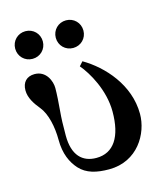

<svg xmlns="http://www.w3.org/2000/svg" viewBox="-105 -764 748 859"><g transform="rotate(-15 269.0 -335.0)"><path d="M216 -618C216 -582 244 -554 280 -554C316 -554 344 -582 344 -618C344 -654 316 -682 280 -682C244 -682 216 -654 216 -618ZM28 -618C28 -582 56 -554 92 -554C128 -554 156 -582 156 -618C156 -654 128 -682 92 -682C56 -682 28 -654 28 -618ZM24 -426C24 -391 45 -360 68 -332C96 -298 110 -235 110 -174C110 -109 131 -65 159 -34C191 1 237 12 295 12C427 12 492 -101 492 -192C492 -327 395 -433 304 -486L287 -467C322 -426 376 -334 376 -234C376 -118 334 -52 253 -52C189 -52 146 -92 146 -184C146 -234 147 -264 150 -297C153 -331 156 -374 156 -402C156 -433 136 -486 82 -486C45 -486 24 -463 24 -426Z"/></g></svg>

Font: Old Standard
Style: Bold
Weight: 700
Designer: Alexey Kryukov <alexios@thessalonica.org.ru>
Version: Version 2.0.2